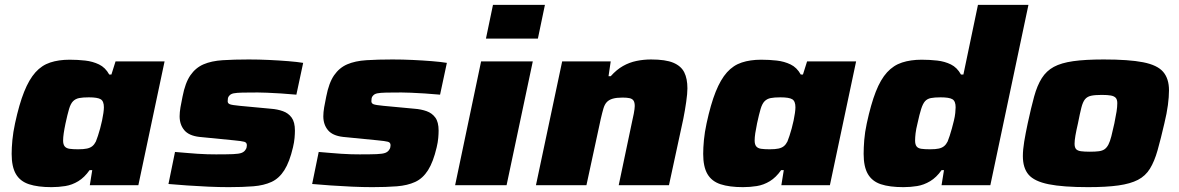

<svg xmlns="http://www.w3.org/2000/svg" viewBox="-20 -763 4857 791"><path d="M192 8Q136 8 99.5 -4Q63 -16 45.5 -46Q28 -76 28 -129Q28 -154 31 -186Q34 -218 42 -255Q59 -334 79.5 -385Q100 -436 126 -465Q152 -494 187 -505.5Q222 -517 267 -517Q300 -517 331 -513.5Q362 -510 388 -497.5Q414 -485 430 -456H439L456 -510H658L550 0H350L360 -62H349Q328 -32 302.5 -16.5Q277 -1 249 3.5Q221 8 192 8ZM302 -148Q325 -148 338.5 -151Q352 -154 360.5 -161Q369 -168 375 -180Q379 -190 383.5 -203.5Q388 -217 392.5 -233.5Q397 -250 400.5 -266.5Q404 -283 406 -297.5Q408 -312 408 -321Q408 -346 395 -354Q382 -362 346 -362Q321 -362 306 -359Q291 -356 281 -346Q271 -336 264.5 -314Q258 -292 250 -255Q245 -231 242.5 -214Q240 -197 240 -184Q240 -168 246.5 -160Q253 -152 266.5 -150Q280 -148 302 -148Z M922 8Q883 8 838 6Q793 4 750.5 1Q708 -2 674 -5L701 -137Q725 -135 748.5 -133Q772 -131 793.5 -129.5Q815 -128 834.5 -127.5Q854 -127 870 -127Q915 -127 940 -128Q965 -129 976 -133.5Q987 -138 992 -147Q995 -151 996 -156Q997 -161 997 -165Q997 -176 986 -179Q975 -182 943 -185L801 -199Q758 -204 739 -227Q720 -250 720 -284Q720 -300 723.5 -321Q727 -342 732 -365Q743 -422 764.5 -453Q786 -484 818.5 -498Q851 -512 897.5 -515Q944 -518 1005 -518Q1046 -518 1088.5 -516Q1131 -514 1168 -511Q1205 -508 1229 -504L1201 -373Q1169 -376 1137.5 -378Q1106 -380 1080.5 -381Q1055 -382 1042 -382Q1003 -382 979 -381.5Q955 -381 942.5 -378.5Q930 -376 924 -368Q920 -364 919 -358Q918 -352 918 -346Q918 -337 927 -333.5Q936 -330 968 -327L1096 -315Q1123 -313 1145.5 -305Q1168 -297 1181.5 -278.5Q1195 -260 1195 -225Q1195 -212 1193.5 -194.5Q1192 -177 1187 -156Q1173 -96 1151.5 -62Q1130 -28 1098.5 -13.5Q1067 1 1023.5 4.5Q980 8 922 8Z M1514 8Q1475 8 1430 6Q1385 4 1342.5 1Q1300 -2 1266 -5L1293 -137Q1317 -135 1340.5 -133Q1364 -131 1385.5 -129.5Q1407 -128 1426.5 -127.5Q1446 -127 1462 -127Q1507 -127 1532 -128Q1557 -129 1568 -133.5Q1579 -138 1584 -147Q1587 -151 1588 -156Q1589 -161 1589 -165Q1589 -176 1578 -179Q1567 -182 1535 -185L1393 -199Q1350 -204 1331 -227Q1312 -250 1312 -284Q1312 -300 1315.5 -321Q1319 -342 1324 -365Q1335 -422 1356.5 -453Q1378 -484 1410.5 -498Q1443 -512 1489.5 -515Q1536 -518 1597 -518Q1638 -518 1680.5 -516Q1723 -514 1760 -511Q1797 -508 1821 -504L1793 -373Q1761 -376 1729.5 -378Q1698 -380 1672.5 -381Q1647 -382 1634 -382Q1595 -382 1571 -381.5Q1547 -381 1534.5 -378.5Q1522 -376 1516 -368Q1512 -364 1511 -358Q1510 -352 1510 -346Q1510 -337 1519 -333.5Q1528 -330 1560 -327L1688 -315Q1715 -313 1737.5 -305Q1760 -297 1773.5 -278.5Q1787 -260 1787 -225Q1787 -212 1785.5 -194.5Q1784 -177 1779 -156Q1765 -96 1743.5 -62Q1722 -28 1690.5 -13.5Q1659 1 1615.5 4.5Q1572 8 1514 8Z M1982 -604 2011 -743H2225L2196 -604ZM1855 0 1962 -510H2175L2067 0Z M2188 0 2296 -510H2496L2487 -449H2496Q2520 -476 2546.5 -491Q2573 -506 2602.5 -512Q2632 -518 2662 -518Q2722 -518 2754 -504.5Q2786 -491 2799 -465Q2812 -439 2812 -399Q2812 -378 2807 -343Q2802 -308 2795 -273L2736 0H2529L2583 -257Q2587 -273 2591 -294.5Q2595 -316 2595 -326Q2595 -341 2590 -348.5Q2585 -356 2574 -358.5Q2563 -361 2545 -361Q2520 -361 2504.5 -356.5Q2489 -352 2480 -342.5Q2471 -333 2466 -316Q2461 -299 2455 -273L2396 0Z M3041 8Q2985 8 2948.5 -4Q2912 -16 2894.5 -46Q2877 -76 2877 -129Q2877 -154 2880 -186Q2883 -218 2891 -255Q2908 -334 2928.5 -385Q2949 -436 2975 -465Q3001 -494 3036 -505.5Q3071 -517 3116 -517Q3149 -517 3180 -513.5Q3211 -510 3237 -497.5Q3263 -485 3279 -456H3288L3305 -510H3507L3399 0H3199L3209 -62H3198Q3177 -32 3151.5 -16.5Q3126 -1 3098 3.5Q3070 8 3041 8ZM3151 -148Q3174 -148 3187.5 -151Q3201 -154 3209.5 -161Q3218 -168 3224 -180Q3228 -190 3232.5 -203.5Q3237 -217 3241.5 -233.5Q3246 -250 3249.5 -266.5Q3253 -283 3255 -297.5Q3257 -312 3257 -321Q3257 -346 3244 -354Q3231 -362 3195 -362Q3170 -362 3155 -359Q3140 -356 3130 -346Q3120 -336 3113.5 -314Q3107 -292 3099 -255Q3094 -231 3091.5 -214Q3089 -197 3089 -184Q3089 -168 3095.5 -160Q3102 -152 3115.5 -150Q3129 -148 3151 -148Z M3702 8Q3645 8 3609 -4Q3573 -16 3555.5 -46Q3538 -76 3538 -129Q3538 -154 3540.5 -186Q3543 -218 3551 -255Q3568 -334 3588 -385Q3608 -436 3634.5 -465Q3661 -494 3696.5 -505.5Q3732 -517 3777 -517Q3810 -517 3841 -513.5Q3872 -510 3897.5 -497.5Q3923 -485 3939 -456H3949L4009 -743H4217L4060 0H3859L3869 -62H3859Q3838 -32 3812 -16.5Q3786 -1 3758.5 3.5Q3731 8 3702 8ZM3812 -148Q3835 -148 3848 -151Q3861 -154 3869.5 -161Q3878 -168 3884 -180Q3888 -190 3892.5 -203.5Q3897 -217 3901.5 -233.5Q3906 -250 3910 -266.5Q3914 -283 3915.5 -297.5Q3917 -312 3917 -321Q3917 -346 3904 -354Q3891 -362 3855 -362Q3830 -362 3815 -359Q3800 -356 3791 -346Q3782 -336 3775 -314Q3768 -292 3760 -255Q3754 -231 3752 -214Q3750 -197 3750 -184Q3750 -168 3756 -160Q3762 -152 3775.5 -150Q3789 -148 3812 -148Z M4463 8Q4359 8 4300 -4Q4241 -16 4217.5 -43.5Q4194 -71 4194 -120Q4194 -146 4199.5 -179.5Q4205 -213 4214 -255Q4228 -320 4240.5 -365.5Q4253 -411 4272 -441Q4291 -471 4321.5 -487.5Q4352 -504 4401.5 -511Q4451 -518 4527 -518Q4631 -518 4689.5 -506.5Q4748 -495 4772 -467Q4796 -439 4796 -391Q4796 -364 4791.5 -330Q4787 -296 4777 -255Q4762 -190 4749 -144Q4736 -98 4717.5 -68Q4699 -38 4668 -22Q4637 -6 4587.5 1Q4538 8 4463 8ZM4470 -138Q4493 -138 4507.5 -140Q4522 -142 4531 -148.5Q4540 -155 4546.5 -167.5Q4553 -180 4558.5 -201.5Q4564 -223 4571 -255Q4577 -284 4580 -303.5Q4583 -323 4583 -338Q4583 -353 4576.5 -360Q4570 -367 4556.5 -369.5Q4543 -372 4519 -372Q4491 -372 4475 -368.5Q4459 -365 4450 -354Q4441 -343 4435 -319.5Q4429 -296 4421 -255Q4414 -225 4410.5 -204.5Q4407 -184 4407 -171Q4407 -156 4413 -149Q4419 -142 4433 -140Q4447 -138 4470 -138Z"/></svg>

Font: Saira Expanded ExtraBold
Style: Italic
Weight: 800
Width: 7
Italic angle: -12°
Designer: Hector Gatti with collaboration of the Omnibus-Type team
Foundry: Omnibus-Type
Version: Version 1.101